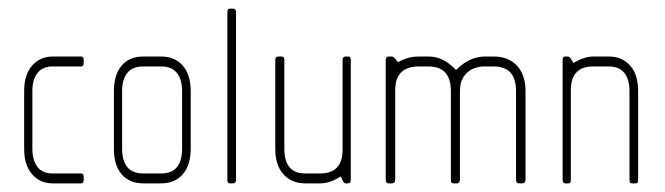

<svg xmlns="http://www.w3.org/2000/svg" viewBox="-20 -425 1541 445"><path d="M168 0H102Q73 0 54.5 -21Q36 -42 36 -80V-214Q36 -252 54.5 -273Q73 -294 102 -294H168Q174 -294 174 -286V-279Q174 -271 168 -271H102Q79 -271 67 -256Q55 -241 55 -214V-81Q55 -54 66.5 -38.5Q78 -23 102 -23H168Q174 -23 174 -15V-8Q174 0 168 0Z M354 0H312Q280 0 262 -21Q244 -42 244 -80V-214Q244 -252 262 -273Q280 -294 312 -294H354Q385 -294 403.5 -273Q422 -252 422 -214V-80Q422 -42 403.5 -21Q385 0 354 0ZM402 -214Q402 -241 390 -256Q378 -271 354 -271H312Q287 -271 275 -256Q263 -241 263 -214V-81Q263 -23 312 -23H354Q402 -23 402 -81Z M520 0H513Q507 0 507 -8V-397Q507 -405 513 -405H520Q527 -405 527 -397V-8Q527 0 520 0Z M787 0H781Q779 0 777 -2Q775 -4 770 -16Q755 -7 744 -3.5Q733 0 722 0H687Q656 0 637 -21Q618 -42 618 -80V-286Q618 -294 625 -294H633Q639 -294 639 -286V-81Q639 -23 687 -23H722Q774 -23 774 -78V-286Q774 -294 781 -294H787Q793 -294 793 -286V-9Q793 0 787 0Z M1190 0H1183Q1176 0 1176 -9V-214Q1176 -271 1124 -271H1104Q1078 -271 1062 -256Q1046 -241 1046 -214V-9Q1046 -5 1044 -2.5Q1042 0 1040 0H1032Q1028 0 1026.5 -1.5Q1025 -3 1025 -9V-214Q1025 -271 973 -271H951Q896 -271 896 -216V-9Q896 0 888 0H881Q874 0 874 -9V-286Q874 -294 881 -294H888Q890 -294 893 -292Q896 -290 902 -281Q918 -289 928.5 -291.5Q939 -294 950 -294H973Q990 -294 1005 -287Q1020 -280 1037 -263Q1056 -281 1072 -287.5Q1088 -294 1104 -294H1124Q1159 -294 1178.5 -272.5Q1198 -251 1198 -214V-9Q1198 0 1190 0Z M1452 0H1445Q1442 0 1440.5 -1.5Q1439 -3 1439 -9V-214Q1439 -241 1427 -256Q1415 -271 1391 -271H1355Q1303 -271 1303 -216V-9Q1303 -3 1301.5 -1.5Q1300 0 1297 0H1290Q1284 0 1284 -9V-286Q1284 -294 1290 -294H1297Q1298 -294 1300.5 -292Q1303 -290 1309 -279Q1334 -294 1355 -294H1391Q1422 -294 1440.5 -273Q1459 -252 1459 -214V-9Q1459 -3 1457.5 -1.5Q1456 0 1452 0Z"/></svg>

Font: Chathura Light
Style: Regular
Weight: 300
Designer: Appaji Ambarisha Darbha
Foundry: Aditya Fonts
Version: Version 1.001 2016